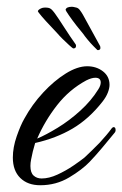

<svg xmlns="http://www.w3.org/2000/svg" viewBox="-20 -533 362 568"><path d="M99 15Q62 15 40 -6.5Q18 -28 18 -67Q18 -97 29.5 -130Q41 -163 52 -182Q75 -224 107.5 -259Q140 -294 174.5 -315.5Q209 -337 238 -337Q265 -337 284.5 -322Q304 -307 304 -282Q304 -272 299 -259Q294 -246 283 -232Q243 -181 194.5 -152.5Q146 -124 84 -110Q80 -97 77 -84.5Q74 -72 72 -61Q71 -56 70.5 -51.5Q70 -47 70 -42Q70 -22 79.5 -13.5Q89 -5 103 -5Q125 -5 150 -16.5Q175 -28 197 -43Q219 -58 230 -67Q241 -77 251.5 -87.5Q262 -98 275 -111Q285 -122 294 -132.5Q303 -143 311 -154Q314 -157 316 -157Q322 -157 322 -148Q322 -143 318 -139Q300 -117 282 -95.5Q264 -74 245 -54Q223 -31 184.5 -8Q146 15 99 15ZM90 -123Q116 -134 150.5 -155Q185 -176 217.5 -205.5Q250 -235 271 -269Q278 -280 278 -289Q278 -303 262 -303Q251 -303 235 -295Q185 -268 149 -222Q113 -176 90 -123ZM268 -385Q266 -387 257 -396Q248 -405 239 -416Q230 -427 226 -433Q219 -441 206.5 -457Q194 -473 184 -487.5Q174 -502 174 -504Q176 -513 193 -513Q196 -513 204 -511Q211 -510 216 -503.5Q221 -497 225 -490Q232 -478 247.5 -449Q263 -420 276 -397Q277 -395 277 -391Q277 -387 273.5 -385.5Q270 -384 268 -385ZM196 -390Q194 -391 184.5 -399.5Q175 -408 165 -418Q155 -428 150 -434Q143 -442 129 -456.5Q115 -471 103.5 -484.5Q92 -498 92 -500Q93 -504 101 -508Q109 -512 122 -510Q129 -509 134.5 -503Q140 -497 144 -491Q152 -480 170 -452Q188 -424 203 -403Q205 -401 205 -397Q205 -393 202 -391Q199 -389 196 -390Z"/></svg>

Font: Birthstone
Style: Regular
Weight: 400
Designer: Robert E. Leuschke
Foundry: Robert E. Leuschke
Version: Version 1.013; ttfautohint (v1.8.3)